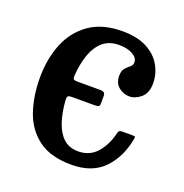

<svg xmlns="http://www.w3.org/2000/svg" viewBox="-104 -625 697 729"><g transform="rotate(20 245.0 -260.5)"><path d="M35.5 -259Q35.5 -334 60.2 -395.8Q85 -457.5 137.2 -494.5Q189.5 -531.5 271 -531.5Q330.5 -531.5 369.5 -511Q408.5 -490.5 427.8 -456.8Q447 -423 447 -384Q447 -345.5 424.8 -326.5Q402.5 -307.5 378 -307.5Q354.5 -307.5 335.2 -323.2Q316 -339 316 -368.5Q316 -389 325.2 -399.2Q334.5 -409.5 343.8 -416.8Q353 -424 353 -435.5Q353 -454 331.2 -466Q309.5 -478 277.5 -478Q236.5 -478 211.2 -456Q186 -434 173 -396.8Q160 -359.5 156.5 -313.5Q155.5 -302 158.2 -297.5Q161 -293 174 -293H268Q287 -293 287 -277V-244.5Q287 -236.5 282.8 -233.8Q278.5 -231 265 -231H175Q160.5 -231 158 -226Q155.5 -221 156.5 -208.5Q160 -162.5 172 -125.5Q184 -88.5 207 -66.8Q230 -45 267 -45Q314 -45 343 -78.5Q372 -112 383.5 -163Q386 -173 399 -173H441.5Q450 -173 451.2 -171.2Q452.5 -169.5 451.5 -163Q437.5 -85.5 390.8 -37Q344 11.5 260.5 11.5Q176 11.5 126.8 -25.2Q77.5 -62 56.5 -123.2Q35.5 -184.5 35.5 -259Z"/></g></svg>

Font: Besley* Narrow Medium
Style: Regular
Weight: 500
Width: 4
Designer: Owen Earl
Foundry: indestructible type*
Version: Version 3.000; ttfautohint (v1.8.3)